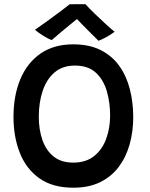

<svg xmlns="http://www.w3.org/2000/svg" viewBox="-20 -872 717 918"><path d="M330.5 25.5Q231.5 25.5 168.2 -19.5Q105 -64.5 74.8 -141.2Q44.5 -218 44.5 -313Q44.5 -414.5 77 -492.8Q109.5 -571 173.2 -615.5Q237 -660 330.5 -660Q407.5 -660 462 -632.2Q516.5 -604.5 550.8 -556.2Q585 -508 601 -445Q617 -382 617 -311.5Q617 -244 600.2 -183.2Q583.5 -122.5 548.8 -75.5Q514 -28.5 459.8 -1.5Q405.5 25.5 330.5 25.5ZM330 -94.5Q391 -94.5 430 -125.8Q469 -157 487.8 -208.5Q506.5 -260 506.5 -320Q506.5 -380.5 491 -435Q475.5 -489.5 438.8 -524Q402 -558.5 338 -558.5Q279.5 -558.5 241.2 -526Q203 -493.5 184.2 -438Q165.5 -382.5 165.5 -313Q165.5 -252.5 182.8 -202.8Q200 -153 236.2 -123.8Q272.5 -94.5 330 -94.5ZM388.5 -852Q407 -831.5 433.5 -806Q460 -780.5 485.5 -757Q511 -733.5 528 -720Q508.5 -705.5 487.8 -694.2Q467 -683 451 -677Q436 -691.5 415.8 -711.8Q395.5 -732 376.8 -751Q358 -770 348 -781Q336.5 -772 315 -754.2Q293.5 -736.5 269.5 -716.5Q245.5 -696.5 227.5 -680.5Q212.5 -685 187 -701Q161.5 -717 147 -729.5Q176.5 -750 211.5 -775.2Q246.5 -800.5 274.8 -822Q303 -843.5 313 -851.5Q320 -851.5 334.5 -851.8Q349 -852 364.2 -852Q379.5 -852 388.5 -852Z"/></svg>

Font: Grandstander Medium
Style: Regular
Weight: 500
Designer: Tyler Finck
Foundry: Etcetera Type Co
Version: Version 1.200; ttfautohint (v1.8.3)